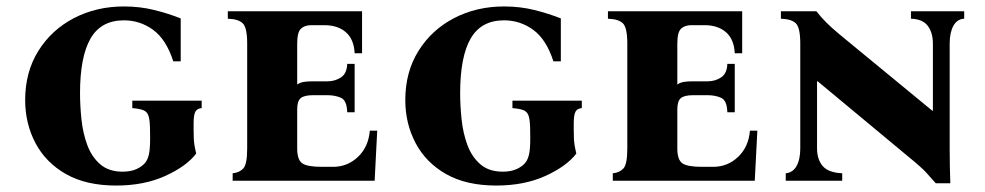

<svg xmlns="http://www.w3.org/2000/svg" viewBox="-20 -560 3054 595"><path d="M340 15Q247 15 184.5 -20.5Q122 -56 90 -116.5Q58 -177 58 -250Q58 -337 99 -402.5Q140 -468 209.5 -504Q279 -540 364 -540Q414 -540 458 -529Q502 -518 540 -503V-370H517Q495 -438 454.5 -467.5Q414 -497 364 -497Q293 -497 260.5 -440.5Q228 -384 228 -271Q228 -232 232.5 -189.5Q237 -147 250.5 -110.5Q264 -74 290.5 -51Q317 -28 360 -28Q386 -28 404 -36.5Q422 -45 431 -57Q440 -69 443 -90Q446 -111 445 -151Q445 -184 441 -198.5Q437 -213 425.5 -218Q414 -223 390 -225V-248H605V-225Q591 -224 585.5 -214Q580 -204 580 -178V-160Q580 -142 580.5 -131.5Q581 -121 582.5 -111Q584 -101 588 -84Q557 -44 491.5 -14.5Q426 15 340 15Z M701 0V-23Q722 -25 734 -38Q746 -51 746 -100V-425Q746 -474 732.5 -487.5Q719 -501 686 -502V-525H1102V-395H1079Q1077 -438 1052 -460Q1027 -482 985 -482H945Q924 -482 912.5 -471Q901 -460 901 -425V-298Q909 -304 920.5 -306Q932 -308 948 -308H995Q1018 -308 1036.5 -320Q1055 -332 1056 -362H1079V-212H1056Q1055 -249 1036.5 -257Q1018 -265 995 -265H950Q923 -265 912 -256Q901 -247 901 -221V-100Q901 -65 916.5 -54Q932 -43 977 -43H1012Q1057 -43 1089.5 -74Q1122 -105 1126 -155H1149L1141 0Z M1518 15Q1425 15 1362.5 -20.5Q1300 -56 1268 -116.5Q1236 -177 1236 -250Q1236 -337 1277 -402.5Q1318 -468 1387.5 -504Q1457 -540 1542 -540Q1592 -540 1636 -529Q1680 -518 1718 -503V-370H1695Q1673 -438 1632.5 -467.5Q1592 -497 1542 -497Q1471 -497 1438.5 -440.5Q1406 -384 1406 -271Q1406 -232 1410.5 -189.5Q1415 -147 1428.5 -110.5Q1442 -74 1468.5 -51Q1495 -28 1538 -28Q1564 -28 1582 -36.5Q1600 -45 1609 -57Q1618 -69 1621 -90Q1624 -111 1623 -151Q1623 -184 1619 -198.5Q1615 -213 1603.5 -218Q1592 -223 1568 -225V-248H1783V-225Q1769 -224 1763.5 -214Q1758 -204 1758 -178V-160Q1758 -142 1758.5 -131.5Q1759 -121 1760.5 -111Q1762 -101 1766 -84Q1735 -44 1669.5 -14.5Q1604 15 1518 15Z M1879 0V-23Q1900 -25 1912 -38Q1924 -51 1924 -100V-425Q1924 -474 1910.5 -487.5Q1897 -501 1864 -502V-525H2280V-395H2257Q2255 -438 2230 -460Q2205 -482 2163 -482H2123Q2102 -482 2090.5 -471Q2079 -460 2079 -425V-298Q2087 -304 2098.5 -306Q2110 -308 2126 -308H2173Q2196 -308 2214.5 -320Q2233 -332 2234 -362H2257V-212H2234Q2233 -249 2214.5 -257Q2196 -265 2173 -265H2128Q2101 -265 2090 -256Q2079 -247 2079 -221V-100Q2079 -65 2094.5 -54Q2110 -43 2155 -43H2190Q2235 -43 2267.5 -74Q2300 -105 2304 -155H2327L2319 0Z M2880 8Q2865 -9 2850 -25.5Q2835 -42 2798 -72L2514 -308H2512V-100Q2512 -66 2529.5 -45.5Q2547 -25 2590 -23V0H2415V-23Q2437 -25 2448.5 -45.5Q2460 -66 2460 -100V-425Q2460 -474 2446.5 -487.5Q2433 -501 2400 -502V-525H2510Q2525 -506 2541 -490Q2557 -474 2581 -454L2869 -217H2871V-425Q2871 -459 2855 -480Q2839 -501 2803 -502V-525H2968V-502Q2946 -501 2934.5 -480Q2923 -459 2923 -425V-100Q2923 -72 2923.5 -46.5Q2924 -21 2925 8Z"/></svg>

Font: Bona Nova SC
Style: Bold
Weight: 700
Designer: Mateusz Machalski
Foundry: Capitalics
Version: Version 4.001; ttfautohint (v1.8.4.7-5d5b)